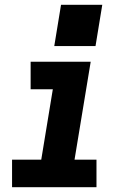

<svg xmlns="http://www.w3.org/2000/svg" viewBox="-20 -776 540 796"><path d="M30 0V-114H151L199 -406H107V-520H356L289 -114H380V0ZM205 -585 233 -756H404L376 -585Z"/></svg>

Font: Iosevka SS04 Heavy
Style: Italic
Weight: 900
Italic angle: -9°
Monospace: yes
Designer: Belleve Invis
Foundry: Belleve Invis
Version: Version 19.0.0; ttfautohint (v1.8.4)